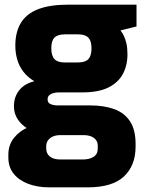

<svg xmlns="http://www.w3.org/2000/svg" viewBox="-20 -558 624 827"><path d="M192 249Q142 249 102 234Q62 219 39 190.5Q16 162 16 121V108Q16 66 40.5 35.5Q65 5 104 -11Q143 -27 187 -27L241 24Q221 24 207.5 30Q194 36 186.5 47Q179 58 179 73V81Q179 103 194.5 116Q210 129 241 129H336Q365 129 383 117.5Q401 106 401 83V69Q401 55 393.5 45Q386 35 372.5 29.5Q359 24 338 24H233Q134 24 87 -12Q40 -48 40 -100Q40 -141 63 -169.5Q86 -198 128 -208Q98 -226 80 -250Q62 -274 54 -302.5Q46 -331 46 -361Q46 -420 70 -459.5Q94 -499 144.5 -518.5Q195 -538 275 -538H568V-444L499 -427Q507 -417 513.5 -403.5Q520 -390 524.5 -371Q529 -352 529 -324Q529 -276 509 -239Q489 -202 446.5 -181Q404 -160 333 -160H234Q214 -160 199.5 -153Q185 -146 185 -130Q185 -115 198 -109.5Q211 -104 228 -104H367Q428 -104 472 -88Q516 -72 540 -35.5Q564 1 564 62V73Q564 155 514 202Q464 249 357 249ZM258 -289H314Q337 -289 350 -295.5Q363 -302 368.5 -316Q374 -330 374 -349Q374 -371 368 -384.5Q362 -398 349 -404Q336 -410 315 -410H260Q229 -410 215 -396.5Q201 -383 201 -350Q201 -318 214.5 -303.5Q228 -289 258 -289Z"/></svg>

Font: Exo Thin ExtraBold
Style: Regular
Weight: 800
Version: Version 2.000